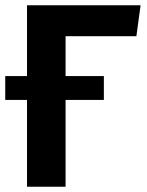

<svg xmlns="http://www.w3.org/2000/svg" viewBox="-21 -712 559 732"><path d="M499 -574H229V-422H375V-331H229V0H82V-331H-1V-422H82V-692H515Z"/></svg>

Font: Fira Sans SemiBold
Style: Regular
Weight: 600
Designer: bBox Type GmbH & Carrois Corporate GbR & Edenspiekermann AG
Foundry: bBox Type GmbH & Carrois Corporate GbR & Edenspiekermann AG
Version: Version 4.301;PS 004.301;hotconv 1.0.88;makeotf.lib2.5.64775